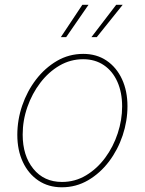

<svg xmlns="http://www.w3.org/2000/svg" viewBox="-20 -775 609 806"><path d="M239.7 11.2Q183.1 11.2 141.1 -17.1Q99.1 -45.4 75.9 -95Q52.7 -144.5 52.7 -209Q52.7 -271.5 73.2 -331.8Q93.8 -392.1 131.1 -440.9Q168.5 -489.7 219 -519.3Q269.5 -548.8 329.6 -548.8Q385.7 -548.8 427.5 -520.5Q469.2 -492.2 492.2 -442.6Q515.1 -393.1 515.1 -329.1Q515.1 -267.1 494.9 -206.5Q474.6 -146 437.5 -96.9Q400.4 -47.9 349.9 -18.3Q299.3 11.2 239.7 11.2ZM240.2 -11.2Q295.4 -11.2 341.6 -39.1Q387.7 -66.9 421.6 -112.8Q455.6 -158.7 474.1 -215.1Q492.7 -271.5 492.7 -328.1Q492.7 -386.7 472.9 -431.4Q453.1 -476.1 416.3 -501.2Q379.4 -526.4 329.1 -526.4Q275.9 -526.4 230 -499.8Q184.1 -473.1 149.4 -427.7Q114.7 -382.3 95 -325.9Q75.2 -269.5 75.2 -210Q75.2 -121.6 119.9 -66.4Q164.6 -11.2 240.2 -11.2ZM257.8 -619.1H235.4L325.7 -754.9H351.6ZM386.2 -619.1H363.8L467.8 -754.9H495.1Z"/></svg>

Font: Inter 17pt Thin
Style: Italic
Weight: 250
Italic angle: -9.3988°
Version: Version 4.001;git-66647c0bb